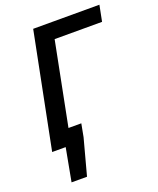

<svg xmlns="http://www.w3.org/2000/svg" viewBox="-153 -746 846 1027"><g transform="rotate(-20 269.5 -233.0)"><path d="M32 0 162 -654H539L521 -563H251L158 -91H231L217 -17L162 188H74L109 0Z"/></g></svg>

Font: Source Sans 3 Semibold
Style: Italic
Weight: 600
Italic angle: -11°
Designer: Paul D. Hunt
Foundry: Adobe
Version: Version 3.052;hotconv 1.1.0;makeotfexe 2.6.0